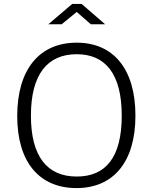

<svg xmlns="http://www.w3.org/2000/svg" viewBox="-20 -951 780 981"><path d="M444 -827H517L397 -931H349L227 -827H295L372 -890ZM371 10C558 10 672 -122 672 -360C672 -600 558 -733 372 -733C184 -733 68 -600 68 -358C68 -121 182 10 371 10ZM372 -49C223 -49 138 -149 138 -360C138 -572 223 -674 372 -674C519 -674 602 -573 602 -360C602 -148 521 -49 372 -49Z"/></svg>

Font: United Sans ExtraLight
Style: Regular
Weight: 200
Designer: Pablo Impallari, Rodrigo Fuenzalida (Modified by Dan O. Williams)
Version: Version 1.000;PS 001.000;hotconv 1.0.88;makeotf.lib2.5.64775